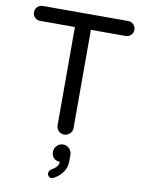

<svg xmlns="http://www.w3.org/2000/svg" viewBox="-100 -751 796 1075"><g transform="rotate(10 297.5 -213.0)"><path d="M252 -39.1V-597.7H53.7Q36.1 -597.7 23.9 -609.9Q11.7 -622.1 11.7 -639.6Q11.7 -657.2 23.9 -669.9Q36.1 -682.6 53.7 -682.6H540Q557.6 -682.6 570.3 -669.9Q583 -657.2 583 -639.6Q583 -622.1 570.3 -609.9Q557.6 -597.7 540 -597.7H342.8V-39.1Q342.8 -20.5 329.1 -7.3Q315.4 5.9 296.9 5.9Q278.3 5.9 265.1 -7.3Q252 -20.5 252 -39.1ZM246.1 234.4Q246.1 221.7 257.8 212.9Q280.3 199.2 290 187.5Q299.8 175.8 299.8 160.2Q279.3 160.2 265.6 147Q252 133.8 252 112.3Q252 91.8 266.6 76.7Q281.2 61.5 301.8 61.5Q323.2 61.5 337.4 76.7Q351.6 91.8 351.6 114.3V146.5Q351.6 212.9 285.2 252.9Q275.4 257.8 268.6 257.8Q258.8 257.8 252.4 251Q246.1 244.1 246.1 234.4Z"/></g></svg>

Font: KTXP_ComRound
Style: Medium
Weight: 500
Version: Version 1.01;May 16, 2022;FontCreator 13.0.0.2683 64-bit